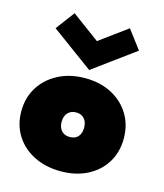

<svg xmlns="http://www.w3.org/2000/svg" viewBox="-107 -774 740 866"><g transform="rotate(15 263.0 -340.5)"><path d="M257 12Q187 12 132.5 -15.2Q78 -42.5 47 -91.2Q16 -140 16 -204Q16 -268 47 -317.2Q78 -366.5 132.5 -394.5Q187 -422.5 257 -422.5Q327 -422.5 380.5 -394.5Q434 -366.5 464.2 -317.2Q494.5 -268 494.5 -204Q494.5 -140 464.2 -91.2Q434 -42.5 380.5 -15.2Q327 12 257 12ZM257 -148Q273.5 -148 285 -154.8Q296.5 -161.5 302.8 -174.5Q309 -187.5 309 -205Q309 -222.5 302.8 -235.5Q296.5 -248.5 285 -255.5Q273.5 -262.5 257 -262.5Q240.5 -262.5 228.8 -255.5Q217 -248.5 210.5 -235.5Q204 -222.5 204 -205Q204 -187.5 210.5 -174.5Q217 -161.5 228.8 -154.8Q240.5 -148 257 -148ZM263.5 -462.5 68.5 -605.5 134 -693 263.5 -597.5 392.5 -692 458 -605Z"/></g></svg>

Font: League Spartan Thin Black
Style: Regular
Weight: 900
Version: Version 2.002